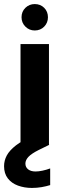

<svg xmlns="http://www.w3.org/2000/svg" viewBox="-37 -713 326 945"><path d="M64 0V-496H204V0ZM134 -563Q107 -563 88 -582Q69 -601 69 -628Q69 -656 88 -674.5Q107 -693 134 -693Q162 -693 180.5 -674.5Q199 -656 199 -628Q199 -601 180.5 -582Q162 -563 134 -563ZM120 212Q83 212 51.5 200.5Q20 189 1.5 165Q-17 141 -17 105Q-17 77 -3.5 52Q10 27 41.5 2.5Q73 -22 129 -46L174 -65L205 0L154 25Q118 43 103 59Q88 75 88 92Q88 110 101.5 120.5Q115 131 138 131Q153 131 172 127Q191 123 210 116V198Q191 204 168 208Q145 212 120 212Z"/></svg>

Font: DM Sans 24pt ExtraBold
Style: Regular
Weight: 800
Designer: Colophon Foundry, Jonny Pinhorn
Foundry: Colophon Foundry
Version: Version 4.004;gftools[0.9.30]